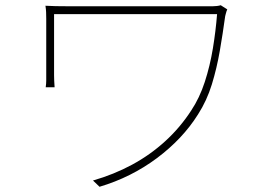

<svg xmlns="http://www.w3.org/2000/svg" viewBox="-20 -700 1040 735"><path d="M850 -664Q849 -662 847 -656.5Q845 -651 844 -646Q843 -641 842 -638Q833 -572 821.5 -505.5Q810 -439 791 -377Q772 -315 738 -262Q679 -168 580.5 -94.5Q482 -21 361 15L336 -9Q416 -32 485.5 -69.5Q555 -107 612.5 -159.5Q670 -212 712 -277Q744 -325 764 -386.5Q784 -448 795 -515Q806 -582 811 -646Q800 -646 765 -646Q730 -646 678.5 -646Q627 -646 567 -646Q507 -646 447 -646Q387 -646 333.5 -646Q280 -646 241 -646Q202 -646 187 -646Q187 -638 187 -614Q187 -590 187 -558.5Q187 -527 187 -496Q187 -465 187 -442Q187 -419 187 -412Q187 -402 187.5 -391Q188 -380 189 -366H155Q157 -380 157 -392Q157 -404 157 -412Q157 -421 157 -449.5Q157 -478 157 -514Q157 -550 157 -582Q157 -614 157 -628Q157 -642 156.5 -653.5Q156 -665 154 -678Q171 -677 193 -676.5Q215 -676 245 -676Q251 -676 281.5 -676Q312 -676 358 -676Q404 -676 459 -676Q514 -676 569 -676Q624 -676 672 -676Q720 -676 752.5 -676Q785 -676 794 -676Q801 -676 810 -677Q819 -678 825 -680Z"/></svg>

Font: Noto Sans SC Thin
Style: Regular
Weight: 100
Designer: Ryoko NISHIZUKA 西塚涼子 (kana, bopomofo & ideographs); Paul D. Hunt (Latin, Greek & Cyrillic); Sandoll Communications 산돌커뮤니
Foundry: Adobe
Version: Version 2.004-H2;hotconv 1.0.118;makeotfexe 2.5.65603